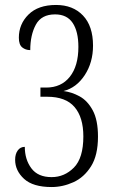

<svg xmlns="http://www.w3.org/2000/svg" viewBox="-20 -744 474 774"><path d="M188 10Q113 10 77 -23Q41 -56 41 -100Q41 -123 51.5 -137.5Q62 -152 80 -152Q80 -101 106.5 -65.5Q133 -30 188 -30Q240 -30 278 -68.5Q316 -107 316 -194Q316 -271 280.5 -312.5Q245 -354 170 -354H143V-391H166Q227 -391 261.5 -434.5Q296 -478 296 -555Q296 -617 273 -651.5Q250 -686 202 -686Q147 -686 124.5 -644.5Q102 -603 102 -542Q83 -542 69.5 -553Q56 -564 56 -592Q56 -647 95 -685.5Q134 -724 206 -724Q274 -724 314.5 -681.5Q355 -639 355 -560Q355 -492 321.5 -441Q288 -390 236 -377Q269 -373 301 -355.5Q333 -338 354 -299Q375 -260 375 -193Q375 -118 347 -73.5Q319 -29 276 -9.5Q233 10 188 10Z"/></svg>

Font: Noto Serif Sinhala ExtraCondensed Light
Style: Regular
Weight: 300
Width: 2
Designer: Jelle Bosma - Monotype Design Team
Foundry: Monotype Imaging Inc.
Version: Version 2.007; ttfautohint (v1.8.4.7-5d5b)